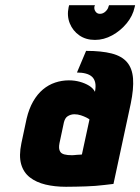

<svg xmlns="http://www.w3.org/2000/svg" viewBox="-20 -705 538 736"><path d="M498 -685H398L396 -680Q394 -670 384.5 -661Q375 -652 363 -652Q352 -652 346 -661Q340 -670 342 -680L344 -685H245L243 -677Q236 -644 247.5 -615.5Q259 -587 284 -569.5Q309 -552 344 -552Q378 -552 410 -569.5Q442 -587 465.5 -615.5Q489 -644 496 -677ZM344 -353Q337 -367 321.5 -376.5Q306 -386 286 -391.5Q266 -397 244 -397Q217 -397 191.5 -388.5Q166 -380 144.5 -362Q123 -344 107 -316Q91 -288 82 -250L62 -156Q52 -108 61 -76Q70 -44 94.5 -25Q119 -6 154.5 2.5Q190 11 233 11Q253 11 272 10.5Q291 10 309.5 9.5Q328 9 346 7.5Q364 6 381 4Q398 2 415 0L481 -307Q493 -365 490 -404Q487 -443 467 -466.5Q447 -490 408 -500Q369 -510 310 -510L275 -427Q294 -427 309 -423Q324 -419 333 -410.5Q342 -402 345 -388Q348 -374 344 -353ZM323 -247 294 -113Q294 -113 291.5 -112.5Q289 -112 284.5 -112Q280 -112 275 -111.5Q270 -111 265 -110.5Q260 -110 256 -110Q238 -110 227 -113Q216 -116 211.5 -122.5Q207 -129 206.5 -137.5Q206 -146 208 -156L225 -236Q227 -244 230.5 -250Q234 -256 239.5 -259.5Q245 -263 251.5 -265Q258 -267 265 -267Q278 -267 290 -263Q302 -259 311 -254.5Q320 -250 323 -247Z"/></svg>

Font: Advent Pro ExtraBold
Style: Italic
Weight: 800
Italic angle: -12°
Version: Version 3.000